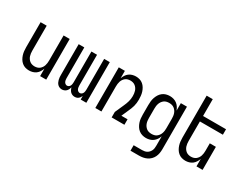

<svg xmlns="http://www.w3.org/2000/svg" viewBox="-97 -1324 2695 2127"><g transform="rotate(30 1250.0 -260.0)"><path d="M219 8Q194 8 170.5 1Q147 -6 128 -22Q109 -38 96.5 -59Q84 -80 76.5 -103.5Q69 -127 66.5 -151.5Q64 -176 64 -200V-520H142V-200Q142 -183 144 -166.5Q146 -150 151 -134.5Q156 -119 165.5 -105Q175 -91 188 -81Q201 -71 217 -66.5Q233 -62 250 -62Q267 -62 283 -66.5Q299 -71 312 -81Q325 -91 334.5 -105Q344 -119 349 -134.5Q354 -150 356 -166.5Q358 -183 358 -200V-520H436V0H358V-95Q350 -73 337.5 -53Q325 -33 306.5 -19Q288 -5 265 1.5Q242 8 219 8Z M639 8Q624 8 610 2.5Q596 -3 585 -13.5Q574 -24 567.5 -38Q561 -52 557 -66.5Q553 -81 552 -96Q551 -111 551 -126V-520H623V-126Q623 -115 625 -103Q627 -91 632 -81Q637 -71 647 -64Q657 -57 668 -57Q680 -57 690 -64Q700 -71 705 -81Q710 -91 712 -103Q714 -115 714 -126V-520H786V-126Q786 -115 788 -103Q790 -91 795 -81Q800 -71 810 -64Q820 -57 832 -57Q843 -57 853 -64Q863 -71 868 -81Q873 -91 875 -103Q877 -115 877 -126V-520H949V0H877V-46Q872 -35 865 -24.5Q858 -14 848.5 -6.5Q839 1 827 4.5Q815 8 802 8Q787 8 773 2.5Q759 -3 748.5 -13.5Q738 -24 731 -38Q724 -52 720 -66Q717 -52 710.5 -38Q704 -24 693.5 -13.5Q683 -3 668.5 2.5Q654 8 639 8Z M1064 0V-520H1142V-425Q1150 -447 1162.5 -467Q1175 -487 1193.5 -501Q1212 -515 1235 -521.5Q1258 -528 1281 -528Q1306 -528 1329.5 -521Q1353 -514 1372 -498Q1391 -482 1403.5 -461Q1416 -440 1423.5 -416.5Q1431 -393 1433.5 -368.5Q1436 -344 1436 -320Q1436 -299 1433.5 -277.5Q1431 -256 1425.5 -235.5Q1420 -215 1412 -195.5Q1404 -176 1395 -156L1357 -70H1436V0H1273V-70L1324 -185Q1339 -217 1348.5 -251Q1358 -285 1358 -320Q1358 -337 1356 -353.5Q1354 -370 1349 -385.5Q1344 -401 1334.5 -415Q1325 -429 1312 -439Q1299 -449 1283 -453.5Q1267 -458 1250 -458Q1233 -458 1217 -453.5Q1201 -449 1188 -439Q1175 -429 1165.5 -415Q1156 -401 1151 -385.5Q1146 -370 1144 -353.5Q1142 -337 1142 -320V0Z M1638 215V145H1746Q1762 145 1777.5 142Q1793 139 1806.5 131.5Q1820 124 1830.5 112Q1841 100 1847.5 86Q1854 72 1856 56.5Q1858 41 1858 25V-96Q1850 -73 1836.5 -53Q1823 -33 1804 -19Q1785 -5 1762 1.5Q1739 8 1715 8Q1690 8 1666 1Q1642 -6 1622.5 -21.5Q1603 -37 1590 -58Q1577 -79 1569 -102.5Q1561 -126 1558.5 -150.5Q1556 -175 1556 -200V-320Q1556 -345 1558.5 -369.5Q1561 -394 1569 -417.5Q1577 -441 1590 -462Q1603 -483 1622.5 -498.5Q1642 -514 1666 -521Q1690 -528 1715 -528Q1739 -528 1762 -521.5Q1785 -515 1804 -501Q1823 -487 1836.5 -467Q1850 -447 1858 -424V-520H1936V25Q1936 51 1931.5 76Q1927 101 1916 124Q1905 147 1886.5 165.5Q1868 184 1845 195Q1822 206 1797 210.5Q1772 215 1746 215ZM1746 -62Q1763 -62 1779.5 -66Q1796 -70 1809.5 -80Q1823 -90 1833 -104Q1843 -118 1848.5 -134Q1854 -150 1856 -166.5Q1858 -183 1858 -200V-320Q1858 -337 1856 -353.5Q1854 -370 1848.5 -386Q1843 -402 1833 -416Q1823 -430 1809.5 -440Q1796 -450 1779.5 -454Q1763 -458 1746 -458Q1729 -458 1712.5 -454Q1696 -450 1682.5 -440Q1669 -430 1659 -416Q1649 -402 1643.5 -386Q1638 -370 1636 -353.5Q1634 -337 1634 -320V-200Q1634 -183 1636 -166.5Q1638 -150 1643.5 -134Q1649 -118 1659 -104Q1669 -90 1682.5 -80Q1696 -70 1712.5 -66Q1729 -62 1746 -62Z M2219 8Q2194 8 2170.5 1Q2147 -6 2128 -22Q2109 -38 2096.5 -59Q2084 -80 2076.5 -103.5Q2069 -127 2066.5 -151.5Q2064 -176 2064 -200V-735H2142V-520H2436V-450H2142V-200Q2142 -183 2144 -166.5Q2146 -150 2151 -134.5Q2156 -119 2165.5 -105Q2175 -91 2188 -81Q2201 -71 2217 -66.5Q2233 -62 2250 -62Q2267 -62 2283 -66.5Q2299 -71 2312 -81Q2325 -91 2334.5 -105Q2344 -119 2349 -134.5Q2354 -150 2356 -166.5Q2358 -183 2358 -200V-295H2436V0H2358V-95Q2350 -73 2337.5 -53Q2325 -33 2306.5 -19Q2288 -5 2265 1.5Q2242 8 2219 8Z"/></g></svg>

Font: Iosevka Fixed
Style: Regular
Weight: 400
Monospace: yes
Designer: Belleve Invis
Foundry: Belleve Invis
Version: Version 33.2.4